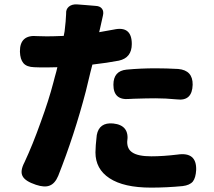

<svg xmlns="http://www.w3.org/2000/svg" viewBox="-20 -822 978 877"><path d="M144 22Q96 6 84 -16Q70 -39 92 -81Q129 -160 166 -264Q203 -365 224 -446Q226 -454 230 -469Q239 -500 242 -515Q225 -514 193 -514Q153 -514 136 -515Q102 -516 87 -533.5Q72 -551 71 -586Q70 -665 151 -657Q165 -656 194 -656Q221 -656 271 -658Q276 -679 277 -697Q280 -718 282 -758V-761Q281 -780 294.5 -791.5Q308 -803 331 -802L370 -799L418 -795Q437 -794 446 -782Q455 -770 450 -750Q440 -706 437 -692L433 -675Q444 -677 466.5 -681Q489 -685 500 -687Q582 -705 582 -621Q582 -558 523 -545Q471 -535 402 -527Q399 -515 393 -492Q379 -432 372 -405Q320 -206 246 -19Q231 17 206 26Q183 35 144 22ZM670 35Q545 35 480 -8Q416 -50 416 -126Q416 -153 422 -205Q433 -264 497 -258Q573 -250 561 -174Q561 -141 584 -126Q610 -108 671 -108Q725 -108 791 -116Q879 -129 876 -45Q874 -10 861 7Q847 24 814 28Q741 35 670 35ZM788 -368Q736 -373 690 -373Q653 -373 591 -371Q588 -371 581.5 -370.5Q575 -370 571 -370Q498 -363 498 -435Q498 -498 558 -504Q623 -510 690 -510Q740 -510 794 -507Q861 -501 860 -435Q858 -359 788 -368Z"/></svg>

Font: GenSenRounded TW H
Style: Regular
Weight: 900
Version: Version 1.501;PS 1;hotconv 16.6.51;makeotf.lib2.5.65220